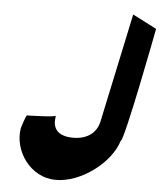

<svg xmlns="http://www.w3.org/2000/svg" viewBox="-56 -869 773 918"><g transform="rotate(5 330.5 -410.0)"><path d="M58 -232C39 -121 125 0 245 0C366 1 507 -106 539 -213C556 -213 658 -745 661 -761L546 -820L435 -298C424 -244 381 -208 311 -208C240 -208 210 -242 219 -298V-306C218 -298 87 -295 82 -295C77 -295 58 -232 58 -232Z"/></g></svg>

Font: Ember
Style: Ita
Weight: 400
Designer: Stig
Foundry: Cannot Into Space Fonts
Version: Version 0.127